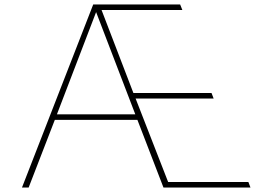

<svg xmlns="http://www.w3.org/2000/svg" viewBox="-20 -845 1228 865"><path d="M79 0 400 -825H791.5L801.5 -800H437.5L581 -426H933L942.5 -401H591L737.5 -25H1099L1108.5 0H716.5L599 -305H227L109 0ZM236.5 -330H589.5L413 -790.5Z"/></svg>

Font: Spartan Thin Thin
Style: Regular
Weight: 250
Version: Version 1.004